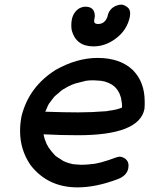

<svg xmlns="http://www.w3.org/2000/svg" viewBox="-20 -794 647 832"><path d="M316 18Q187 18 112 -79Q67 -145 67 -226Q67 -257 73 -289Q104 -417 221 -491Q313 -543 403 -543Q500 -543 555 -491Q607 -439 607 -354V-339Q607 -331 606 -322Q584 -208 318 -208Q242 -208 169 -212L170 -205L174 -191L182 -170L189 -158V-157Q202 -138 219 -120L224 -116L255 -96Q256 -96 257.5 -95Q259 -94 261 -93.5Q263 -93 264 -92Q277 -87 294 -83Q299 -83 301 -82L331 -80Q350 -80 369 -82Q374 -82 374 -83Q406 -83 484 -112Q492 -115 499 -115Q510 -115 523 -106Q537 -95 537 -77Q537 -71 536 -65Q530 -33 491 -18Q396 18 316 18ZM318 -307Q377 -307 439 -312Q443 -313 448 -313Q448 -314 450 -314Q481 -317 507 -327H508Q509 -330 509 -335Q509 -346 505 -365V-367Q505 -369 504 -370V-371Q499 -389 493 -397V-398Q487 -408 479 -416L477 -418Q466 -428 454 -433L450 -435Q434 -442 417 -444L386 -446Q364 -446 353 -444L321 -436Q291 -430 256 -408Q253 -408 249 -403H248Q240 -397 233 -390L218 -378Q203 -360 195 -348L194 -347Q194 -346 193 -346Q187 -336 183.5 -326.5Q180 -317 176 -310Q259 -307 318 -307ZM385 -593Q310 -593 291 -662Q289 -673 289 -684Q289 -696 291 -708Q297 -740 322 -757Q337 -765 350 -765Q391 -765 391 -723Q388 -708 388 -702Q388 -690 405 -690Q435 -690 446 -723Q452 -756 483 -769Q495 -774 505 -774Q518 -774 533 -762Q544 -753 544 -736Q544 -730 543 -723Q531 -662 479 -625Q435 -593 385 -593Z"/></svg>

Font: Bad Comic
Style: Italic
Weight: 400
Italic angle: -11°
Designer: GGBotNet
Foundry: GGBotNet
Version: 0.95